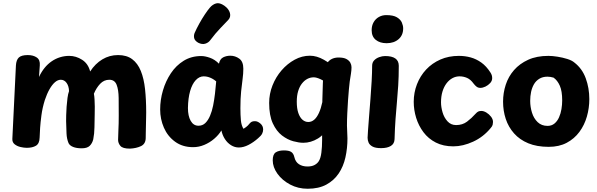

<svg xmlns="http://www.w3.org/2000/svg" viewBox="-20 -897 3675 1182"><path d="M780 18Q735 18 721 1Q707 -16 707 -36Q707 -63 709 -98Q711 -133 711 -185Q711 -243 710.5 -293.5Q710 -344 698 -375Q686 -406 653 -406Q620 -406 596.5 -381Q573 -356 558 -320Q561 -305 562 -285Q563 -265 563.5 -241Q564 -217 563 -193Q562 -153 561.5 -113.5Q561 -74 554 -39Q548 -15 532.5 0.5Q517 16 483 16Q451 16 430 7.5Q409 -1 402 -16Q391 -42 389.5 -75.5Q388 -109 387 -151Q387 -164 387.5 -188Q388 -212 390 -240Q392 -268 395.5 -294Q399 -320 405 -336Q404 -367 390 -386.5Q376 -406 354 -406Q336 -406 318.5 -391Q301 -376 285 -348Q269 -320 256 -281Q241 -233 235 -187Q229 -141 227 -110L224 -50Q223 -13 201.5 0Q180 13 145 13Q127 13 106 8Q85 3 70 -9Q55 -21 56 -42L78 -494Q80 -528 96 -543Q112 -558 151 -558Q185 -558 206.5 -543Q228 -528 225 -494L220 -423Q235 -455 254.5 -479Q274 -503 298 -519.5Q322 -536 349.5 -544.5Q377 -553 406 -553Q448 -553 485.5 -529Q523 -505 535 -457Q566 -505 610 -531.5Q654 -558 707 -558Q760 -558 794 -532.5Q828 -507 847 -460Q866 -413 873 -348Q880 -283 880 -205Q880 -197 879.5 -175Q879 -153 878.5 -126.5Q878 -100 877.5 -77.5Q877 -55 877 -46Q876 -11 848 2.5Q820 16 780 18Z M966 -223Q966 -282 983 -340Q1000 -398 1032 -446Q1064 -494 1111 -523Q1158 -552 1219 -552Q1242 -552 1272 -541.5Q1302 -531 1328 -505Q1334 -534 1354 -544Q1374 -554 1398 -554Q1428 -554 1453 -536Q1478 -518 1478 -474Q1478 -444 1473.5 -411Q1469 -378 1464.5 -335Q1460 -292 1460 -231Q1460 -189 1463 -156.5Q1466 -124 1479 -104Q1488 -110 1494.5 -114.5Q1501 -119 1506 -124.5Q1511 -130 1517 -137Q1524 -145 1531 -148Q1538 -151 1550 -151Q1566 -151 1583 -136.5Q1600 -122 1600 -100Q1600 -86 1593.5 -73.5Q1587 -61 1569 -46Q1541 -21 1510 -5Q1479 11 1450 11Q1425 11 1402.5 -3Q1380 -17 1364.5 -41Q1349 -65 1343 -94Q1326 -66 1298.5 -42.5Q1271 -19 1237.5 -5Q1204 9 1169 9Q1104 9 1058 -24.5Q1012 -58 989 -111Q966 -164 966 -223ZM1137 -232Q1137 -183 1154 -153Q1171 -123 1202 -123Q1227 -123 1244 -139.5Q1261 -156 1273 -184Q1285 -212 1292 -247Q1299 -282 1303.5 -320.5Q1308 -359 1311 -396Q1298 -407 1285.5 -413.5Q1273 -420 1260.5 -423.5Q1248 -427 1234 -427Q1207 -427 1185 -403.5Q1163 -380 1150.5 -336.5Q1138 -293 1137 -232Z M1274 -649Q1263 -634 1243.5 -628Q1224 -622 1200 -634Q1178 -647 1175 -664Q1172 -681 1179 -696Q1190 -721 1206.5 -751Q1223 -781 1241 -808Q1259 -835 1272 -850Q1289 -870 1310.5 -876Q1332 -882 1361 -862Q1389 -842 1395.5 -817Q1402 -792 1385 -774Q1372 -760 1339 -726Q1306 -692 1274 -649Z M2053 -469Q2059 -463 2068.5 -451Q2078 -439 2078 -425Q2078 -417 2070 -403Q2062 -389 2049.5 -378.5Q2037 -368 2022 -368Q2015 -368 2008.5 -371Q2002 -374 1996 -380Q1978 -398 1953 -409.5Q1928 -421 1911 -421Q1891 -421 1872.5 -411.5Q1854 -402 1839 -383Q1824 -364 1815.5 -336Q1807 -308 1807 -271Q1807 -229 1816.5 -201.5Q1826 -174 1842 -160Q1858 -146 1878 -146Q1918 -146 1943.5 -202Q1969 -258 1975 -352L2006 -128Q1981 -71 1937.5 -44.5Q1894 -18 1847 -18Q1821 -18 1785.5 -27.5Q1750 -37 1716 -63Q1682 -89 1659.5 -137.5Q1637 -186 1637 -263Q1637 -319 1657.5 -371Q1678 -423 1713.5 -464Q1749 -505 1794 -529.5Q1839 -554 1888 -554Q1930 -554 1974 -529Q2018 -504 2053 -469ZM1972 -443Q1978 -484 1991.5 -505Q2005 -526 2023.5 -534.5Q2042 -543 2064 -543Q2096 -543 2113 -533.5Q2130 -524 2137 -510.5Q2144 -497 2144 -483Q2144 -465 2140.5 -443Q2137 -421 2133 -395Q2131 -379 2128 -348Q2125 -317 2122.5 -279Q2120 -241 2118 -200.5Q2116 -160 2116 -124Q2116 -106 2117.5 -85Q2119 -64 2119 -45Q2119 16 2106.5 72Q2094 128 2065 171Q2036 214 1989 239.5Q1942 265 1874 265Q1815 265 1766 239Q1717 213 1688 172.5Q1659 132 1659 90Q1659 53 1677.5 41Q1696 29 1728 29Q1759 29 1773 38.5Q1787 48 1792 70Q1799 100 1820.5 114Q1842 128 1873 128Q1899 128 1916 119Q1933 110 1942 96Q1954 78 1958.5 42.5Q1963 7 1963 -35Q1963 -97 1963 -161Q1963 -225 1964.5 -282Q1966 -339 1967.5 -382Q1969 -425 1972 -443Z M2271 -492Q2271 -512 2283 -525Q2295 -538 2314 -545Q2333 -552 2351 -552Q2393 -552 2414 -537Q2435 -522 2435 -492Q2435 -424 2431.5 -370.5Q2428 -317 2423.5 -267.5Q2419 -218 2415 -164Q2411 -110 2409 -40Q2408 -12 2386 1.5Q2364 15 2326 15Q2291 15 2273 5Q2255 -5 2249 -19.5Q2243 -34 2243 -49Q2243 -58 2245.5 -93Q2248 -128 2252 -179Q2256 -230 2260.5 -287Q2265 -344 2268 -398Q2271 -452 2271 -492ZM2268 -711Q2268 -739 2280 -760Q2292 -781 2312.5 -792.5Q2333 -804 2358 -804Q2401 -804 2423.5 -790.5Q2446 -777 2454 -758Q2462 -739 2462 -722Q2462 -680 2433.5 -655.5Q2405 -631 2360 -631Q2319 -631 2293.5 -651.5Q2268 -672 2268 -711Z M2771 4Q2709 4 2663 -19.5Q2617 -43 2587 -83Q2557 -123 2542 -171.5Q2527 -220 2527 -270Q2527 -327 2547 -378.5Q2567 -430 2603.5 -469Q2640 -508 2691 -530.5Q2742 -553 2805 -553Q2843 -553 2877.5 -543.5Q2912 -534 2943 -512Q2974 -490 2999 -451Q3005 -442 3007.5 -433.5Q3010 -425 3010 -416Q3010 -399 2997.5 -385.5Q2985 -372 2968.5 -364Q2952 -356 2937 -356Q2924 -356 2914.5 -363Q2905 -370 2895 -383Q2877 -408 2855 -417.5Q2833 -427 2809 -427Q2786 -427 2765.5 -416Q2745 -405 2729 -384Q2713 -363 2704 -333.5Q2695 -304 2695 -267Q2695 -238 2704.5 -205.5Q2714 -173 2735 -150Q2756 -127 2788 -127Q2827 -127 2855 -148Q2883 -169 2908 -197Q2917 -207 2924.5 -210.5Q2932 -214 2943 -214Q2958 -214 2974.5 -204Q2991 -194 3003 -178.5Q3015 -163 3015 -146Q3015 -139 3013 -129.5Q3011 -120 3001 -109Q2956 -54 2893 -25Q2830 4 2771 4Z M3356 -553Q3380 -553 3412 -548Q3444 -543 3472.5 -534Q3501 -525 3516 -512Q3564 -475 3586 -415Q3608 -355 3608 -287Q3608 -232 3593 -179.5Q3578 -127 3547 -85Q3516 -43 3469 -18Q3422 7 3358 7Q3285 7 3232 -15Q3179 -37 3144.5 -76Q3110 -115 3093.5 -165Q3077 -215 3077 -271Q3077 -325 3093.5 -375.5Q3110 -426 3144.5 -465.5Q3179 -505 3231.5 -529Q3284 -553 3356 -553ZM3244 -276Q3244 -239 3255 -203.5Q3266 -168 3290 -145Q3314 -122 3351 -122Q3376 -122 3393.5 -136.5Q3411 -151 3421.5 -174.5Q3432 -198 3436.5 -225.5Q3441 -253 3441 -279Q3441 -336 3426.5 -369Q3412 -402 3388 -419Q3377 -422 3368.5 -423.5Q3360 -425 3350 -425Q3321 -425 3300 -412Q3279 -399 3267 -378Q3255 -357 3249.5 -331Q3244 -305 3244 -276Z"/></svg>

Font: Playpen Sans Arabic
Style: Bold
Weight: 700
Version: Version 2.000